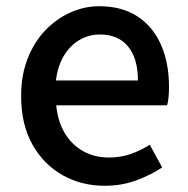

<svg xmlns="http://www.w3.org/2000/svg" viewBox="-20 -584 606 618"><path d="M317 14Q242 14 181 -20.5Q120 -55 84 -119.5Q48 -184 48 -275Q48 -342 69 -395.5Q90 -449 126 -486.5Q162 -524 207 -544Q252 -564 299 -564Q372 -564 422 -531.5Q472 -499 498 -440.5Q524 -382 524 -304Q524 -287 522.5 -271.5Q521 -256 518 -245H161Q166 -193 188.5 -155.5Q211 -118 247.5 -97.5Q284 -77 331 -77Q368 -77 400 -88Q432 -99 462 -118L502 -45Q464 -20 417.5 -3Q371 14 317 14ZM160 -325H424Q424 -395 392.5 -434Q361 -473 301 -473Q267 -473 237 -456Q207 -439 186.5 -406Q166 -373 160 -325Z"/></svg>

Font: Noto Sans KR Medium
Style: Regular
Weight: 500
Designer: Ryoko NISHIZUKA  (kana, bopomofo & ideographs); Paul D. Hunt (Latin, Greek & Cyrillic); Sandoll Communications , Soo-you
Foundry: Adobe
Version: Version 2.004-H2;hotconv 1.0.118;makeotfexe 2.5.65603